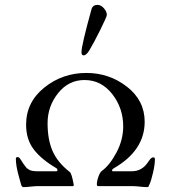

<svg xmlns="http://www.w3.org/2000/svg" viewBox="-20 -763 700 787"><path d="M347 -558Q334 -536 323 -536Q314 -536 314 -549Q314 -577 355 -725Q360 -743 380 -743Q394 -743 406 -729Q418 -715 418 -702Q418 -695 391.5 -641.5Q365 -588 347 -558ZM212 -73Q149 -110 118 -151Q87 -192 87 -252Q87 -344 161.5 -404Q236 -464 334 -464Q428 -464 500.5 -407.5Q573 -351 573 -264Q573 -146 446 -73Q437 -67 440 -62Q441 -61 443 -61H520Q561 -61 585 -96Q587 -98 590 -103Q593 -108 595.5 -110.5Q598 -113 601 -115.5Q604 -118 608 -118Q615 -118 615 -111Q615 -88 607 -54Q599 -20 593 -8Q592 -7 591 -4Q590 -1 589.5 0.5Q589 2 587 3Q585 4 583 4Q572 4 554 2Q536 0 526 0H383Q377 0 377 -7Q377 -21 383.5 -39Q390 -57 397 -62Q430 -86 457.5 -138Q485 -190 485 -245Q485 -320 440 -377.5Q395 -435 326 -435Q261 -435 218 -381Q175 -327 175 -258Q175 -191 195.5 -144Q216 -97 266 -58Q274 -52 282 -7Q284 0 277 0H133Q123 0 105 2Q87 4 76 4Q69 4 66 -8Q66 -9 59 -33.5Q52 -58 48.5 -77Q45 -96 45 -112Q45 -119 51 -119Q56 -119 58.5 -117Q61 -115 64.5 -109Q68 -103 70 -101Q71 -99 75 -93Q79 -87 80.5 -85.5Q82 -84 85.5 -79Q89 -74 91.5 -72.5Q94 -71 98.5 -68Q103 -65 107 -64Q111 -63 116.5 -62Q122 -61 129 -61H211Q215 -61 215.5 -65.5Q216 -70 212 -73Z"/></svg>

Font: EB Garamond SC 12
Style: Regular
Weight: 400
Version: Version 0.016 ; ttfautohint (v0.97) -l 8 -r 50 -G 200 -x 0 -